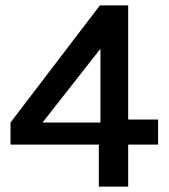

<svg xmlns="http://www.w3.org/2000/svg" viewBox="-20 -587 628 713"><path d="M456 -567V-143H567V-50H456V106H347V-50H19V-132L351 -567ZM138 -132H353V-406Z"/></svg>

Font: Karla Tamil Upright
Style: Bold
Weight: 700
Designer: Jonathan Pinhorn
Foundry: Jonathan Pinhorn
Version: Version 1.001